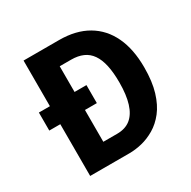

<svg xmlns="http://www.w3.org/2000/svg" viewBox="-149 -805 947 951"><g transform="rotate(-30 324.5 -330.0)"><path d="M40 -399H312V-296H40ZM173 0V-114H323Q370 -114 400 -138Q430 -162 445 -210Q460 -258 460 -329Q460 -386 451 -427Q442 -468 423.5 -494.5Q405 -521 376.5 -533.5Q348 -546 309 -546H173V-660H306Q402 -660 468.5 -621Q535 -582 569.5 -509Q604 -436 604 -332Q604 -251 586.5 -193.5Q569 -136 539.5 -98.5Q510 -61 473.5 -39.5Q437 -18 399.5 -9Q362 0 328 0ZM103 0V-660H244V0Z"/></g></svg>

Font: Bricolage Grotesque SemiCondensed
Style: Bold
Weight: 700
Width: 4
Designer: Mathieu Triay
Foundry: Atelier Triay
Version: Version 1.001;gftools[0.9.33.dev8+g029e19f]